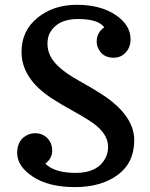

<svg xmlns="http://www.w3.org/2000/svg" viewBox="-20 -762 620 792"><path d="M410.2 -649.4Q384.8 -683.6 301.5 -683.6Q218.3 -683.6 186.5 -627.9Q175.8 -608.9 175.8 -581.1Q175.8 -529.8 221.7 -487.3Q252 -459 305.4 -429.2Q358.9 -399.4 395.5 -376Q533.7 -288.1 533.7 -183.6Q533.7 -90.8 465.6 -40.5Q397.5 9.8 289.3 9.8Q181.2 9.8 116 -33Q50.8 -75.7 50.8 -131.1Q50.8 -186.5 95.2 -206.1Q108.9 -212.4 125 -212.4Q155.8 -212.4 175.5 -191.9Q195.3 -171.4 195.3 -140.1Q195.3 -108.9 167 -86.9Q205.1 -48.8 293.2 -48.8Q381.3 -48.8 414.1 -108.4Q425.8 -128.9 425.8 -156.2Q425.8 -203.6 377 -244.1Q351.6 -265.1 291.3 -298.6Q231 -332 196.3 -354.5Q68.8 -436.5 68.8 -547.9Q68.8 -634.8 134.5 -688.5Q200.2 -742.2 297.1 -742.2Q394 -742.2 456.3 -700.7Q518.6 -659.2 518.6 -599.6Q518.6 -567.4 498.8 -545.7Q479 -523.9 448.7 -523.9Q402.3 -523.9 384.3 -564.5Q378.9 -576.7 378.9 -590.3Q378.9 -627.9 410.2 -649.4Z"/></svg>

Font: Arbutus Slab
Style: Regular
Weight: 400
Version: Version 1.002; ttfautohint (v0.92) -l 10 -r 16 -G 200 -x 7 -